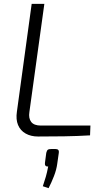

<svg xmlns="http://www.w3.org/2000/svg" viewBox="-20 -710 546 1000"><path d="M211 -690 133 -126Q128 -94 142.5 -75Q157 -56 193 -56H451L449 -5Q382 -1 313.5 0Q245 1 178 1Q141 1 113.5 -14.5Q86 -30 74 -59Q62 -88 68 -128L145 -690ZM268 66Q279 66 283.5 71Q288 76 286 88L278 144Q274 174 261 207.5Q248 241 233 270L203 260Q212 233 218.5 211Q225 189 231 157Q221 158 217 153Q213 148 214 139L221 86Q224 74 229 70Q234 66 249 66Z"/></svg>

Font: Exo 2 Light
Style: Italic
Weight: 300
Italic angle: -8°
Designer: Natanael Gama
Foundry: Natanael Gama
Version: Version 2.010